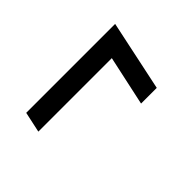

<svg xmlns="http://www.w3.org/2000/svg" viewBox="-33 -460 571 571"><g transform="rotate(-45 252.5 -175.0)"><path d="M331 -64 365 -221H56L70 -286H444L397 -64Z"/></g></svg>

Font: Saira SemiCondensed
Style: Italic
Weight: 400
Width: 4
Italic angle: -12°
Designer: Hector Gatti with collaboration of the Omnibus-Type team
Foundry: Omnibus-Type
Version: Version 1.101